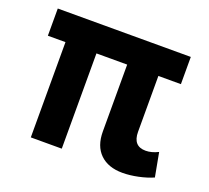

<svg xmlns="http://www.w3.org/2000/svg" viewBox="-97 -641 836 769"><g transform="rotate(20 321.0 -257.0)"><path d="M364 -121Q364 -59 398.5 -25.5Q433 8 494 8Q525 8 560.5 0.5Q596 -7 623 -19L604 -121Q576 -107 551 -107Q497 -107 497 -168V-406H593V-522H26V-406H101V0H233V-406H364Z"/></g></svg>

Font: RT Raleway Bold
Style: Regular
Weight: 400
Designer: Matt McInerney, Pablo Impallari, Rodrigo Fuenzalida — Edited by Milan Moffatt in April 2016
Foundry: Matt McInerney, Pablo Impallari, Rodrigo Fuenzalida — Edited by Milan Moffatt in April 2016
Version: Version 3.001